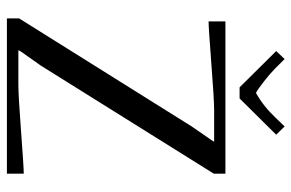

<svg xmlns="http://www.w3.org/2000/svg" viewBox="-164 -680 844 556"><g transform="rotate(90 258.0 -402.0)"><path d="M265.1 -673.8H232.9L127.9 -779.8L150.9 -804.2L178.2 -776.9Q192.4 -762.7 215.1 -744.9Q237.8 -727.1 249 -721.2Q287.6 -742.7 319.8 -776.9L346.2 -804.2L370.1 -779.8ZM42 -632.8H482.9V-599.1L169.9 -98.1Q165.5 -91.3 147 -65.7Q128.4 -40 126 -35.2V-33.2H225.1Q257.3 -33.2 360.8 -41Q464.4 -48.8 482.9 -48.8V0H33.2V-35.2L346.2 -535.2Q352.5 -544.9 370.6 -570.6Q388.7 -596.2 390.1 -599.1V-600.1H299.8Q267.6 -600.1 164.1 -592Q60.5 -584 42 -584Z"/></g></svg>

Font: Resagokr
Style: Regular
Weight: 500
Designer: gluk
Foundry: gluk
Version: Version 0.95